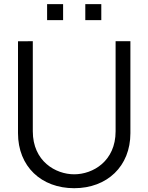

<svg xmlns="http://www.w3.org/2000/svg" viewBox="-20 -926 742 960"><path d="M486.5 -825.5V-905.5H406.5V-825.5ZM295.5 -825.5V-905.5H215.5V-825.5ZM351 15C515.5 15 632 -94.5 632 -260V-720H558V-269.5C558 -120 444.5 -54.5 351 -54.5C258.5 -54.5 144 -119.5 144 -269.5V-720L70 -719.5V-260C70 -93.5 186.5 15 351 15Z"/></svg>

Font: Manrope
Style: Regular
Weight: 400
Designer: Mikhail Sharanda
Foundry: Mikhail Sharanda
Version: Version 4.505